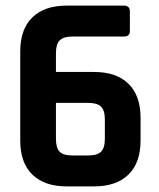

<svg xmlns="http://www.w3.org/2000/svg" viewBox="-20 -663 565 683"><path d="M237 -110H294Q326 -110 339.5 -123.5Q353 -137 353 -169V-238Q353 -270 339.5 -283.5Q326 -297 294 -297H179V-169Q179 -137 192 -123.5Q205 -110 237 -110ZM315 0H217Q138 0 95 -42Q52 -84 52 -163V-480Q52 -559 95 -601Q138 -643 217 -643H421Q442 -643 442 -622V-553Q442 -533 421 -533H237Q206 -533 192.5 -519.5Q179 -506 179 -474V-407H315Q394 -407 437 -365Q480 -323 480 -244V-163Q480 -84 437 -42Q394 0 315 0Z"/></svg>

Font: Rajdhani
Style: Bold
Weight: 700
Designer: Satya Rajpurohit, Jyotish Sonowal
Foundry: Indian Type Foundry
Version: Version 1.201 February 1, 2022